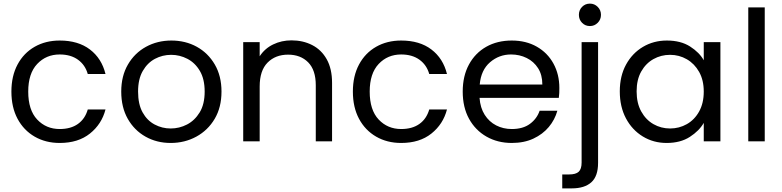

<svg xmlns="http://www.w3.org/2000/svg" viewBox="-20 -781 4324 1061"><path d="M43 -275Q43 -361 77 -424.5Q111 -488 171.5 -522.5Q232 -557 310 -557Q412 -557 477 -507.5Q542 -458 563 -372H465Q451 -422 411 -451Q371 -480 310 -480Q235 -480 185.5 -427.5Q136 -375 136 -275Q136 -173 185.5 -120.5Q235 -68 310 -68Q371 -68 410.5 -96Q450 -124 465 -176H563Q542 -95 477 -43Q412 9 310 9Q232 9 171.5 -26Q111 -61 77 -124.5Q43 -188 43 -275Z M923 9Q846 9 784 -26Q722 -61 686 -124.5Q650 -188 650 -275Q650 -361 687 -424.5Q724 -488 787 -522.5Q850 -557 927 -557Q1005 -557 1067.5 -522.5Q1130 -488 1167 -424.5Q1204 -361 1204 -275Q1204 -188 1166.5 -124.5Q1129 -61 1065 -26Q1001 9 923 9ZM923 -71Q971 -71 1013.5 -93Q1056 -115 1083.5 -160Q1111 -205 1111 -275Q1111 -344 1084.5 -389Q1058 -434 1015.5 -456Q973 -478 926 -478Q878 -478 836.5 -456Q795 -434 769 -389Q743 -344 743 -275Q743 -205 768 -160Q793 -115 834.5 -93Q876 -71 923 -71Z M1324 -548H1415V-470Q1443 -513 1489.5 -535.5Q1536 -558 1591 -558Q1654 -558 1705 -532Q1756 -506 1785.5 -453.5Q1815 -401 1815 -323V0H1725V-310Q1725 -394 1683 -436.5Q1641 -479 1572 -479Q1502 -479 1458.5 -435Q1415 -391 1415 -303V0H1324Z M1930 -275Q1930 -361 1964 -424.5Q1998 -488 2058.5 -522.5Q2119 -557 2197 -557Q2299 -557 2364 -507.5Q2429 -458 2450 -372H2352Q2338 -422 2298 -451Q2258 -480 2197 -480Q2122 -480 2072.5 -427.5Q2023 -375 2023 -275Q2023 -173 2072.5 -120.5Q2122 -68 2197 -68Q2258 -68 2297.5 -96Q2337 -124 2352 -176H2450Q2429 -95 2364 -43Q2299 9 2197 9Q2119 9 2058.5 -26Q1998 -61 1964 -124.5Q1930 -188 1930 -275Z M3060 -169Q3046 -119 3012.5 -79Q2979 -39 2927.5 -15Q2876 9 2808 9Q2730 9 2668.5 -26Q2607 -61 2572 -124.5Q2537 -188 2537 -275Q2537 -361 2571.5 -424.5Q2606 -488 2667 -522.5Q2728 -557 2808 -557Q2887 -557 2946.5 -523Q3006 -489 3038.5 -429.5Q3071 -370 3071 -295Q3071 -280 3070.5 -267Q3070 -254 3068 -240H2630Q2634 -185 2658.5 -146.5Q2683 -108 2722 -88Q2761 -68 2808 -68Q2870 -68 2908.5 -96.5Q2947 -125 2962 -169ZM2804 -480Q2738 -480 2688 -437Q2638 -394 2631 -314H2977Q2977 -367 2953.5 -404Q2930 -441 2890.5 -460.5Q2851 -480 2804 -480Z M3240 -637Q3214 -637 3196.5 -655Q3179 -673 3179 -699Q3179 -725 3196.5 -743Q3214 -761 3240 -761Q3265 -761 3283 -743Q3301 -725 3301 -699Q3301 -673 3283 -655Q3265 -637 3240 -637ZM3285 -548V119Q3285 193 3247.5 226.5Q3210 260 3140 260H3087V183H3125Q3162 183 3178 168Q3194 153 3194 117V-548Z M3405 -276Q3405 -361 3439.5 -424Q3474 -487 3533 -522Q3592 -557 3665 -557Q3742 -557 3793.5 -524Q3845 -491 3869 -448V-548H3961V0H3869V-102Q3844 -58 3792 -24.5Q3740 9 3664 9Q3591 9 3532 -27Q3473 -63 3439 -127Q3405 -191 3405 -276ZM3869 -275Q3869 -338 3843.5 -383.5Q3818 -429 3775.5 -453.5Q3733 -478 3683 -478Q3633 -478 3591 -454.5Q3549 -431 3523.5 -386Q3498 -341 3498 -276Q3498 -211 3523.5 -165Q3549 -119 3591 -95Q3633 -71 3683 -71Q3733 -71 3775.5 -95Q3818 -119 3843.5 -165Q3869 -211 3869 -275Z M4115 -740H4206V0H4115Z"/></svg>

Font: Poppins
Style: Regular
Weight: 400
Designer: Ninad Kale (Devanagari), Jonny Pinhorn (Latin)
Version: Version 5.002